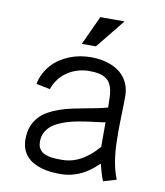

<svg xmlns="http://www.w3.org/2000/svg" viewBox="-80 -756 715 831"><g transform="rotate(10 278.0 -340.5)"><path d="M485.8 -9.3Q476.6 -32.2 470.7 -56.9Q464.8 -81.5 461.7 -107.4Q458.5 -133.3 457.5 -159.9Q456.5 -186.5 456.5 -212.9Q456.5 -233.4 457 -253.9Q457.5 -274.4 458 -294.4Q458.5 -314.5 459 -333.5Q459.5 -352.5 459.5 -370.1Q459.5 -393.6 453.4 -413.3Q447.3 -433.1 436 -449Q424.8 -464.8 409.2 -476.6Q393.6 -488.3 374 -496.3Q354.5 -504.4 332 -508.3Q309.6 -512.2 285.2 -512.2Q260.7 -512.2 236.8 -507.8Q212.9 -503.4 190.9 -494.6Q168.9 -485.8 149.4 -472.9Q129.9 -460 114.5 -442.6Q99.1 -425.3 87.9 -404.1Q76.7 -382.8 71.8 -357.4L132.8 -345.2Q141.1 -370.1 156.5 -390.1Q171.9 -410.2 192.4 -423.8Q212.9 -437.5 237.3 -444.8Q261.7 -452.1 287.6 -452.1Q314.5 -452.1 332.8 -447.5Q351.1 -442.9 362.8 -434.3Q374.5 -425.8 381.1 -413.6Q387.7 -401.4 390.6 -385.5Q393.6 -369.6 394 -350.8Q394.5 -332 395 -310.5Q373 -304.2 347.2 -299.1Q321.3 -293.9 293.9 -289.1Q266.6 -284.2 239.3 -278.1Q211.9 -272 186.5 -263.2Q161.1 -254.4 139.2 -241.9Q117.2 -229.5 101.1 -211.7Q85 -193.8 75.7 -169.9Q66.4 -146 66.4 -113.8Q66.4 -89.4 73.5 -70.8Q80.6 -52.2 93 -38.6Q105.5 -24.9 122.1 -15.9Q138.7 -6.8 157.7 -1.2Q176.8 4.4 197.5 6.6Q218.3 8.8 238.8 8.8Q265.1 8.8 287.6 3.7Q310.1 -1.5 330.3 -11Q350.6 -20.5 369.1 -34.4Q387.7 -48.3 405.8 -65.9Q410.6 -47.4 416 -28.6Q421.4 -9.8 428.7 7.8ZM395 -137.7Q385.7 -127 375 -116.2Q364.3 -105.5 352.5 -96.2Q340.8 -86.9 327.9 -78.9Q314.9 -70.8 300.5 -64.9Q286.1 -59.1 270 -55.9Q253.9 -52.7 236.3 -52.7Q224.6 -52.7 212.2 -53.2Q199.7 -53.7 187.7 -55.7Q175.8 -57.6 165.3 -61.3Q154.8 -64.9 147 -71.8Q139.2 -78.6 134.5 -88.9Q129.9 -99.1 129.9 -113.8Q129.9 -135.7 137.9 -152.3Q146 -168.9 159.9 -181.4Q173.8 -193.8 192.6 -202.6Q211.4 -211.4 232.4 -217.8Q253.4 -224.1 275.9 -228.3Q298.3 -232.4 319.8 -235.4Q341.3 -238.3 360.6 -240.5Q379.9 -242.7 395 -245.6ZM234.9 -562H296.9L400.4 -689.9H293.9Z"/></g></svg>

Font: Saysettha
Style: Regular
Weight: 400
Designer: John M. Durdin
Foundry: Lao Script for Windows
Version: Version 2.201